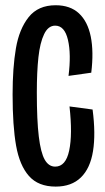

<svg xmlns="http://www.w3.org/2000/svg" viewBox="-20 -690 394 721"><path d="M27.3 -335.3Q27.3 -435.7 39.7 -508.2Q52 -580.7 87.5 -625.5Q123 -670.3 189 -670.3Q243.7 -670.3 276.5 -639.8Q309.3 -609.3 320.8 -552.7Q332.3 -496 322.7 -417L237.3 -405Q247.7 -486.7 235.2 -540.2Q222.7 -593.7 187.3 -593.7Q161 -593.7 145.7 -561.8Q130.3 -530 124.3 -475.2Q118.3 -420.3 118.3 -342.7Q118.3 -237.7 125.7 -177.3Q133 -117 147.8 -90.7Q162.7 -64.3 187.3 -64.3Q227 -64.3 239.8 -124.7Q252.7 -185 241 -290.3L327.7 -278.7Q339.7 -187.3 329.3 -122.7Q319 -58 283.8 -23.7Q248.7 10.7 189 10.7Q124 10.7 88.8 -29Q53.7 -68.7 40.5 -142.7Q27.3 -216.7 27.3 -335.3Z"/></svg>

Font: Bricolage Grotesque 96pt Condensed ExBd
Style: Regular
Weight: 800
Width: 3
Designer: Mathieu Triay
Foundry: Atelier Triay
Version: Version 1.001;Glyphs 3.2 (3207)